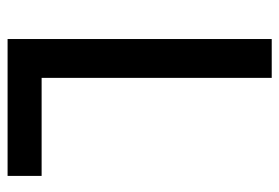

<svg xmlns="http://www.w3.org/2000/svg" viewBox="-138 -616 754 519"><g transform="rotate(90 239.5 -357.0)"><path d="M86 0V-714H191V-92H456V0Z"/></g></svg>

Font: Noto Sans Thai SemCond Med
Style: Regular
Weight: 500
Width: 4
Designer: Monotype Design Team
Foundry: Monotype Imaging Inc.
Version: Version 2.002; ttfautohint (v1.8.4.7-5d5b)